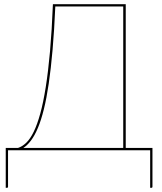

<svg xmlns="http://www.w3.org/2000/svg" viewBox="-20 -720 776 920"><path d="M570.5 -11V-689H245Q240 -573.5 232 -481.8Q224 -390 213.5 -319Q203 -248 190 -195.8Q177 -143.5 161.5 -106.8Q146 -70 128.5 -46.8Q111 -23.5 91.5 -11ZM710.5 -11V174.5Q710.5 180 705 180H699.5V0H18.5V174.5Q18.5 180 13 180H7.5V-11H66Q86.5 -17.5 105.8 -36Q125 -54.5 141.8 -89Q158.5 -123.5 173 -176Q187.5 -228.5 199.2 -302.8Q211 -377 219.8 -475.2Q228.5 -573.5 233.5 -700H582.5V-11Z"/></svg>

Font: Lato 2
Style: Regular
Weight: 100
Designer: Lukasz Dziedzic with Adam Twardoch and Botio Nikoltchev
Foundry: tyPoland Lukasz Dziedzic
Version: Version 2.015; 2015-08-06; http://www.latofonts.com/